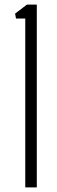

<svg xmlns="http://www.w3.org/2000/svg" viewBox="-20 -820 248 840"><path d="M90.5 0V-739H50L46 -760.5L98 -800H141V0Z"/></svg>

Font: Big Shoulders Text ExtraLight
Style: Regular
Weight: 250
Version: Version 2.002